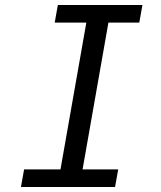

<svg xmlns="http://www.w3.org/2000/svg" viewBox="-20 -745 640 765"><path d="M76 -70H221L324 -655H198L210.5 -725H547.5L535 -655H412L309 -70H451L438.5 0H63.5Z"/></svg>

Font: JuliaMono Italic
Style: Regular
Weight: 400
Italic angle: -9°
Monospace: yes
Designer: cormullion
Foundry: corm
Version: Version 0.049; ttfautohint (v1.8.4)